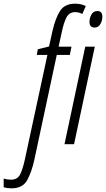

<svg xmlns="http://www.w3.org/2000/svg" viewBox="-145 -785 577 1045"><path d="M412 -694Q412 -725 385 -725Q363 -725 352.5 -705.5Q342 -686 342 -666Q342 -635 370 -635Q390 -635 401 -653.5Q412 -672 412 -694ZM258 0 371 -531H319L206 0ZM42 84 164 -486H235L244 -531H174L191 -609Q202 -662 217 -690.5Q232 -719 264 -719Q284 -719 303 -709L322 -752Q296 -765 264 -765Q208 -765 182.5 -726.5Q157 -688 140 -614L122 -532L61 -517L55 -486H113L-9 80Q-20 132 -34.5 162.5Q-49 193 -85 193Q-106 193 -125 187V234Q-106 240 -82 240Q-21 240 3.5 194.5Q28 149 42 84Z"/></svg>

Font: Noto Sans Display Condensed Light
Style: Italic
Weight: 300
Width: 3
Designer: Monotype Design team
Foundry: Monotype Imaging Inc.
Version: 1.000